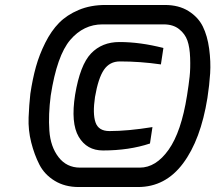

<svg xmlns="http://www.w3.org/2000/svg" viewBox="-20 -752 866 772"><path d="M282 -371Q302 -491 346 -537Q390 -583 460 -583Q544 -583 637 -559L627 -493Q544 -505 462 -505Q421 -505 398 -471.5Q375 -438 362 -362Q352 -295 364 -260Q376 -225 420 -225Q494 -225 593 -241L583 -175Q499 -147 394 -147Q329 -147 296.5 -202Q264 -257 282 -371ZM184 -368Q174 -291 178.5 -226.5Q183 -162 215.5 -120Q248 -78 302 -78H542Q607 -78 658 -150Q709 -222 732 -368Q739 -412 742.5 -444.5Q746 -477 744.5 -519.5Q743 -562 733.5 -589Q724 -616 700 -635Q676 -654 638 -654H392Q316 -654 262.5 -591.5Q209 -529 184 -368ZM102 -375Q111 -435 124.5 -483.5Q138 -532 162 -580Q186 -628 217.5 -660Q249 -692 296.5 -712Q344 -732 404 -732H643Q699 -732 738 -707.5Q777 -683 795.5 -645.5Q814 -608 821 -556Q828 -504 825 -457Q822 -410 814 -358Q787 -190 716 -95Q645 0 535 0H296Q241 0 200 -25Q159 -50 138.5 -90Q118 -130 105.5 -179.5Q93 -229 95 -279.5Q97 -330 102 -375Z"/></svg>

Font: Exo
Style: Demi Bold Italic
Weight: 600
Designer: Natanael Gama
Version: Version 1